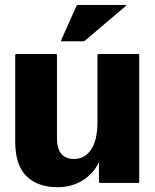

<svg xmlns="http://www.w3.org/2000/svg" viewBox="-20 -745 632 782"><path d="M542 0H388Q383 0 383 -5V-85Q360.5 -37 315.8 -9.8Q271 17.5 214.5 17.5Q133 17.5 87.5 -27.8Q42 -73 42 -168.5V-520Q42 -525 47 -525H207Q212 -525 212 -520V-181Q212.5 -97.5 282 -97.5Q324 -97.5 350.5 -135Q377 -172.5 377 -251V-520Q377 -525 382 -525H542Q547 -525 547 -520V-5Q547 0 542 0ZM231.5 -577Q226.5 -577 229.5 -582L291 -720Q294 -725 299 -725H491.5Q496.5 -725 491.5 -720L329 -582Q324 -577 319 -577Z"/></svg>

Font: MFEK Sans
Style: Bold
Weight: 700
Designer: Owen Earl
Foundry: indestructible type*
Version: Version 0.001; ttfautohint (v1.8.4.7-5d5b)